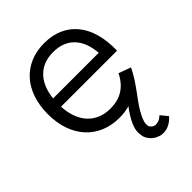

<svg xmlns="http://www.w3.org/2000/svg" viewBox="-223 -673 1031 1031"><g transform="rotate(-45 292.0 -158.0)"><path d="M447 231.5Q428.5 239.5 409.5 239.5Q408.5 239.5 397.8 239.2Q387 239 368.8 230.8Q350.5 222.5 337.5 208.5Q319.5 188 316.2 169.5Q313 151 313 142Q313 122.5 320 102.5Q330.5 70.5 358 30Q360 27 362 24.2Q364 21.5 366 18.5Q370 13 375.5 6Q376.5 5.5 377 4.5Q340.5 15 298.5 15Q240 15 192.2 -5.2Q144.5 -25.5 110.8 -62.5Q77 -99.5 58.5 -152.2Q40 -205 40 -270Q40 -335.5 58 -388.2Q76 -441 109.5 -478Q143 -515 190 -535Q237 -555 295.5 -555Q356.5 -555 403.5 -534Q450.5 -513 482.5 -473.5Q514.5 -434 530.2 -377.5Q546 -321 544 -249.5H118.5Q121 -203.5 134.5 -167.2Q148 -131 171.2 -106Q194.5 -81 226.8 -67.8Q259 -54.5 298.5 -54.5Q359 -54.5 399.5 -81.5Q440 -108.5 464 -158.5L533.5 -133Q530 -125.5 526.5 -118.8Q523 -112 519 -105Q505.5 -80 487 -53.5Q465 -21.5 436.5 16.5L417.5 43.5Q402.5 66.5 392.8 85.8Q383 105 378 121.5Q375 131.5 375 140.5Q375 143.5 375.8 151Q376.5 158.5 384.5 167Q396.5 179 411.5 179Q416 179 428.8 176Q441.5 173 460 156.5L493 196.5Q474.5 219 447 231.5ZM466.5 -311Q459.5 -396.5 415.5 -441.8Q371.5 -487 295.5 -487Q220 -487 174.5 -441Q129 -395 120 -311Z"/></g></svg>

Font: Vela Sans
Style: Regular
Weight: 400
Designer: Principal design: Mikhail Sharanda - project Manrope.
Design modification: Ravid Balaliev
Foundry: Mikhail Sharanda
Version: Version 1.001